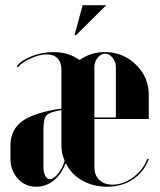

<svg xmlns="http://www.w3.org/2000/svg" viewBox="-20 -704 610 734"><path d="M271 -569.8H265.1L295.9 -684.1H386.2ZM214.8 -289.1V-437Q214.8 -465.3 200.2 -480.7Q185.5 -496.1 159.2 -496.1Q130.9 -496.1 96.7 -480.5Q62.5 -464.8 48.8 -446.8L43.9 -451.2Q62 -474.1 102.1 -489.5Q142.1 -504.9 185.1 -504.9Q241.7 -504.9 283.2 -475.1H285.2Q326.7 -504.9 380.9 -504.9Q450.2 -504.9 499.5 -457Q548.8 -409.2 548.8 -341.8V-249H340.8V-64.9Q340.8 -34.2 359.6 -16.1Q378.4 2 410.2 2Q451.7 2 490.5 -27.3Q529.3 -56.6 543 -97.2L548.8 -95.2Q529.3 -45.4 487.3 -17.8Q445.3 9.8 389.2 9.8Q336.4 9.8 294.7 -13.7Q252.9 -37.1 232.9 -78.1H230Q214.8 -37.6 185.3 -13.9Q155.8 9.8 119.1 9.8Q76.2 9.8 48.1 -21Q20 -51.8 20 -98.1V-147.9Q20 -208 64.9 -240.7Q109.9 -273.4 214.8 -289.1ZM340.8 -448.2V-254.9H422.9V-448.2Q422.9 -467.8 410.2 -483.4Q397.5 -499 381.8 -499Q366.2 -499 353.5 -483.4Q340.8 -467.8 340.8 -448.2ZM170.9 -19Q185.1 -19 202.4 -40.5Q219.7 -62 227.1 -89.8Q214.8 -118.2 214.8 -147.9V-283.2Q169.4 -275.9 157.7 -262.9Q146 -250 146 -207V-65.9Q146 -45.4 152.8 -32.2Q159.7 -19 170.9 -19Z"/></svg>

Font: Moniqa Black Display
Style: Regular
Weight: 900
Designer: Rajesh Rajput
Foundry: Rajesh Rajput
Version: Version 1.000